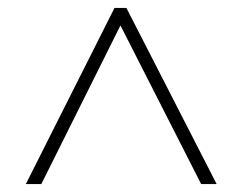

<svg xmlns="http://www.w3.org/2000/svg" viewBox="-20 -832 612 483"><path d="M45 -369 268 -812H298L525 -369H486L283 -768L84 -369Z"/></svg>

Font: Noto Sans Telugu UI ExtraLight
Style: Regular
Weight: 200
Designer: Jelle Bosma - Monotype Design Team
Foundry: Monotype Imaging Inc.
Version: Version 2.005; ttfautohint (v1.8.4.7-5d5b)